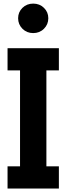

<svg xmlns="http://www.w3.org/2000/svg" viewBox="-20 -1031 372 1081"><path d="M22.5 30.3V-94.7H92.8V-634.8H22.5V-759.8H311.5V-634.8H241.2V-94.7H311.5V30.3ZM106.4 -869.1Q82 -893.6 82 -928.2Q82 -962.9 106.4 -986.8Q130.9 -1010.7 167 -1010.7Q203.1 -1010.7 227.5 -986.8Q252 -962.9 252 -928.2Q252 -893.6 227.5 -869.1Q203.1 -844.7 167 -844.7Q130.9 -844.7 106.4 -869.1Z"/></svg>

Font: GenEi M Gothic v2 Bold
Style: Regular
Weight: 700
Version: Version 2.0